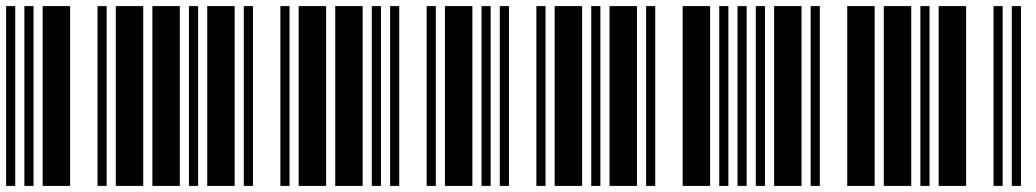

<svg xmlns="http://www.w3.org/2000/svg" viewBox="-20 -610 3400 630"><path d="M0 0V-590H30V0ZM60 0V-590H90V0ZM120 0V-590H210V0ZM300 0V-590H330V0ZM360 0V-590H450V0Z M480 0V-590H570V0ZM600 0V-590H630V0ZM660 0V-590H750V0ZM780 0V-590H810V0ZM900 0V-590H930V0Z M960 0V-590H1050V0ZM1080 0V-590H1170V0ZM1200 0V-590H1230V0ZM1260 0V-590H1290V0ZM1380 0V-590H1410V0Z M1440 0V-590H1530V0ZM1560 0V-590H1590V0ZM1620 0V-590H1650V0ZM1740 0V-590H1770V0ZM1800 0V-590H1890V0Z M1920 0V-590H1950V0ZM1980 0V-590H2070V0ZM2100 0V-590H2130V0ZM2220 0V-590H2310V0ZM2340 0V-590H2370V0Z M2400 0V-590H2430V0ZM2460 0V-590H2490V0ZM2520 0V-590H2610V0ZM2640 0V-590H2670V0ZM2760 0V-590H2850V0Z M2880 0V-590H2970V0ZM3000 0V-590H3030V0ZM3060 0V-590H3150V0ZM3240 0V-590H3270V0ZM3300 0V-590H3330V0Z"/></svg>

Font: Libre Barcode 39
Style: Regular
Weight: 400
Version: Version 1.005; ttfautohint (v1.8.3)